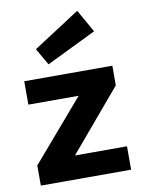

<svg xmlns="http://www.w3.org/2000/svg" viewBox="-84 -806 646 865"><g transform="rotate(-10 238.5 -373.5)"><path d="M389 -643 161 -532 117 -609 330 -747ZM40 -476H443V-386L207 -107H445V0H32V-92L270 -369H40Z"/></g></svg>

Font: Post Grotesk Bold
Style: Bold
Weight: 700
Version: Version 1.0